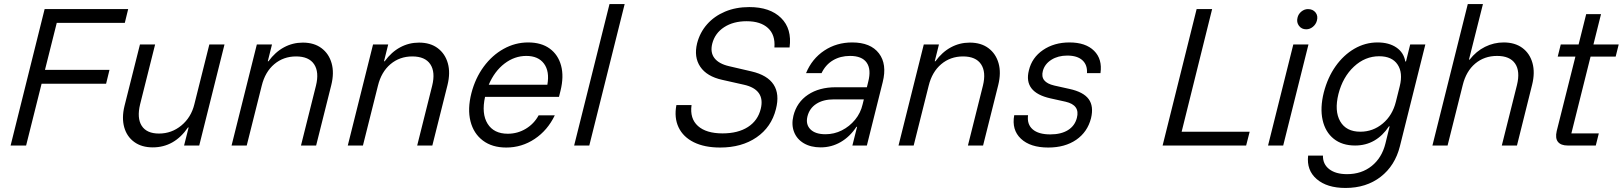

<svg xmlns="http://www.w3.org/2000/svg" viewBox="-20 -720 8029 950"><path d="M109.2 0H32.5L200.8 -675H614.2L597.5 -606.7H260.8L202.5 -374.2H521.7L505 -305.8H185.8Z M735.8 9.2Q680.8 9.2 644.2 -17.5Q607.5 -44.2 594.6 -90.4Q581.7 -136.7 595.8 -195L672.5 -500H747.5L673.3 -204.2Q656.7 -135.8 681.2 -97.5Q705.8 -59.2 766.7 -59.2Q829.2 -59.2 877.5 -99.2Q925.8 -139.2 941.7 -204.2L1015.8 -500H1090.8L965.8 0H890.8L913.3 -89.2H910Q842.5 9.2 735.8 9.2Z M1125.8 0 1250.8 -500H1325.8L1305 -416.7H1308.3Q1341.7 -462.5 1385 -485.8Q1428.3 -509.2 1478.3 -509.2Q1534.2 -509.2 1570.8 -481.7Q1607.5 -454.2 1620.8 -407.1Q1634.2 -360 1619.2 -299.2L1544.2 0H1469.2L1543.3 -295.8Q1560 -363.3 1534.2 -402.1Q1508.3 -440.8 1445 -440.8Q1382.5 -440.8 1337.1 -402.5Q1291.7 -364.2 1275 -295.8L1200.8 0Z M1700.8 0 1825.8 -500H1900.8L1880 -416.7H1883.3Q1916.7 -462.5 1960 -485.8Q2003.3 -509.2 2053.3 -509.2Q2109.2 -509.2 2145.8 -481.7Q2182.5 -454.2 2195.8 -407.1Q2209.2 -360 2194.2 -299.2L2119.2 0H2044.2L2118.3 -295.8Q2135 -363.3 2109.2 -402.1Q2083.3 -440.8 2020 -440.8Q1957.5 -440.8 1912.1 -402.5Q1866.7 -364.2 1850 -295.8L1775.8 0Z M2485 10Q2415 10 2369.2 -24.6Q2323.3 -59.2 2307.9 -120Q2292.5 -180.8 2312.5 -259.2Q2331.7 -333.3 2373.3 -390Q2415 -446.7 2472.1 -478.3Q2529.2 -510 2593.3 -510Q2658.3 -510 2700 -479.6Q2741.7 -449.2 2756.2 -395.4Q2770.8 -341.7 2753.3 -270.8L2745.8 -240.8H2380Q2361.7 -157.5 2392.5 -107.9Q2423.3 -58.3 2492.5 -58.3Q2540.8 -58.3 2581.7 -82.9Q2622.5 -107.5 2645 -149.2H2725Q2689.2 -75 2625.4 -32.5Q2561.7 10 2485 10ZM2398.3 -300.8H2688.3Q2700 -366.7 2671.7 -405Q2643.3 -443.3 2584.2 -443.3Q2525.8 -443.3 2476.2 -405.4Q2426.7 -367.5 2398.3 -300.8Z M2820.8 0 2995.8 -700H3070.8L2895.8 0Z M3543.3 10Q3465.8 10 3412.9 -16.2Q3360 -42.5 3337.5 -90Q3315 -137.5 3326.7 -200H3401.7Q3392.5 -133.3 3433.3 -96.7Q3474.2 -60 3555 -60Q3631.7 -60 3680.8 -91.7Q3730 -123.3 3744.2 -181.7Q3755.8 -229.2 3734.6 -259.2Q3713.3 -289.2 3660.8 -300.8L3553.3 -325Q3477.5 -341.7 3445 -389.6Q3412.5 -437.5 3429.2 -505.8Q3443.3 -560 3478.8 -600Q3514.2 -640 3567.5 -662.5Q3620.8 -685 3687.5 -685Q3790 -685 3844.6 -631.2Q3899.2 -577.5 3886.7 -485H3811.7Q3816.7 -547.5 3780 -581.2Q3743.3 -615 3674.2 -615Q3608.3 -615 3562.9 -585.4Q3517.5 -555.8 3504.2 -504.2Q3493.3 -460.8 3515 -432.5Q3536.7 -404.2 3587.5 -392.5L3698.3 -366.7Q3777.5 -348.3 3807.9 -301.2Q3838.3 -254.2 3819.2 -180Q3796.7 -90.8 3723.3 -40.4Q3650 10 3543.3 10Z M4040.8 9.2Q3991.7 9.2 3957.1 -11.2Q3922.5 -31.7 3908.8 -67.5Q3895 -103.3 3905.8 -147.5Q3922.5 -214.2 3977.9 -251.3Q4033.3 -288.3 4115 -288.3H4269.2L4275.8 -315Q4291.7 -376.7 4268.3 -410Q4245 -443.3 4185.8 -443.3Q4138.3 -443.3 4101.7 -421.7Q4065 -400 4045 -358.3H3968.3Q3997.5 -429.2 4058.3 -469.6Q4119.2 -510 4196.7 -510Q4287.5 -510 4328.8 -456.2Q4370 -402.5 4347.5 -313.3L4269.2 0H4197.5L4220.8 -92.5H4217.5Q4185 -43.3 4139.6 -17.1Q4094.2 9.2 4040.8 9.2ZM4064.2 -55.8Q4107.5 -55.8 4145.4 -75Q4183.3 -94.2 4210.8 -127.5Q4238.3 -160.8 4248.3 -204.2L4254.2 -228.3H4105.8Q4053.3 -228.3 4019.2 -206.2Q3985 -184.2 3975 -143.3Q3965.8 -104.2 3990 -80Q4014.2 -55.8 4064.2 -55.8Z M4425.8 0 4550.8 -500H4625.8L4605 -416.7H4608.3Q4641.7 -462.5 4685 -485.8Q4728.3 -509.2 4778.3 -509.2Q4834.2 -509.2 4870.8 -481.7Q4907.5 -454.2 4920.8 -407.1Q4934.2 -360 4919.2 -299.2L4844.2 0H4769.2L4843.3 -295.8Q4860 -363.3 4834.2 -402.1Q4808.3 -440.8 4745 -440.8Q4682.5 -440.8 4637.1 -402.5Q4591.7 -364.2 4575 -295.8L4500.8 0Z M5166.7 10Q5077.5 10 5031.3 -33.8Q4985 -77.5 4998.3 -150H5066.7Q5060.8 -105 5089.6 -80Q5118.3 -55 5176.7 -55Q5230 -55 5264.2 -76.2Q5298.3 -97.5 5308.3 -136.7Q5325 -200 5252.5 -216.7L5177.5 -233.3Q5043.3 -263.3 5070.8 -371.7Q5085.8 -435 5140.8 -472.5Q5195.8 -510 5271.7 -510Q5351.7 -510 5393.3 -468.8Q5435 -427.5 5425 -358.3H5358.3Q5360.8 -399.2 5335.4 -422.1Q5310 -445 5260.8 -445Q5215 -445 5182.1 -424.2Q5149.2 -403.3 5140 -369.2Q5132.5 -340.8 5146.7 -322.9Q5160.8 -305 5196.7 -296.7L5271.7 -280Q5340.8 -265 5366.7 -229.6Q5392.5 -194.2 5378.3 -135Q5360.8 -66.7 5305 -28.3Q5249.2 10 5166.7 10Z M5732.5 0 5900.8 -675H5977.5L5826.7 -68.3H6163.3L6145.8 0Z M6254.2 0 6379.2 -500H6454.2L6329.2 0ZM6443.3 -575Q6420 -575 6407.1 -592.5Q6394.2 -610 6400 -632.5Q6404.2 -650.8 6419.2 -662.9Q6434.2 -675 6451.7 -675Q6475.8 -675 6489.2 -658.3Q6502.5 -641.7 6495.8 -617.5Q6490.8 -599.2 6475.8 -587.1Q6460.8 -575 6443.3 -575Z M6637.5 210Q6545.8 210 6495 166.2Q6444.2 122.5 6452.5 50H6525.8Q6525 92.5 6557.1 117.1Q6589.2 141.7 6645 141.7Q6716.7 141.7 6767.1 101.3Q6817.5 60.8 6835 -10L6855.8 -95H6852.5Q6821.7 -48.3 6779.6 -24.2Q6737.5 0 6685 0Q6620.8 0 6579.2 -33.3Q6537.5 -66.7 6524.2 -126.2Q6510.8 -185.8 6530 -262.5Q6549.2 -336.7 6588.3 -392.1Q6627.5 -447.5 6681.2 -478.8Q6735 -510 6795.8 -510Q6852.5 -510 6889.2 -485Q6925.8 -460 6933.3 -415.8H6936.7L6957.5 -500H7032.5L6906.7 3.3Q6882.5 100 6811.2 155Q6740 210 6637.5 210ZM6710.8 -68.3Q6773.3 -68.3 6821.7 -108.8Q6870 -149.2 6886.7 -216.7L6905.8 -293.3Q6922.5 -360 6895 -400.8Q6867.5 -441.7 6804.2 -441.7Q6734.2 -441.7 6679.2 -390.4Q6624.2 -339.2 6602.5 -255Q6581.7 -170.8 6611.2 -119.6Q6640.8 -68.3 6710.8 -68.3Z M7067.5 0 7242.5 -700H7317.5L7248.3 -425H7251.7Q7284.2 -466.7 7327.9 -488.3Q7371.7 -510 7420 -510Q7475.8 -510 7512.5 -482.9Q7549.2 -455.8 7562.5 -408.3Q7575.8 -360.8 7560.8 -300.8L7485.8 0H7410.8L7485.8 -299.2Q7502.5 -367.5 7476.7 -405.4Q7450.8 -443.3 7387.5 -443.3Q7324.2 -443.3 7279.2 -405.4Q7234.2 -367.5 7217.5 -299.2L7142.5 0Z M7736.7 0Q7703.3 0 7688.8 -17.9Q7674.2 -35.8 7682.5 -71.7L7775 -440H7687.5L7702.5 -500H7790.8L7828.3 -650H7901.7L7864.2 -500H7989.2L7974.2 -440H7850L7755 -60H7890.8L7875.8 0Z"/></svg>

Font: Funnel Sans Light
Style: Italic
Weight: 300
Italic angle: -14.036°
Designer: NORD ID, Kristian Moeller
Foundry: Dicotype
Version: Version 1.000